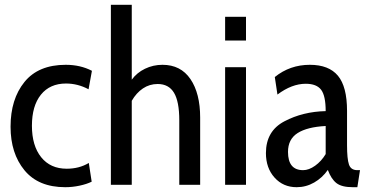

<svg xmlns="http://www.w3.org/2000/svg" viewBox="-20 -770 1538 800"><path d="M24 -242Q24 -357 82 -428.5Q140 -500 254 -500Q315 -500 363 -475L349 -398Q304 -422 255 -422Q188 -422 150.5 -375.5Q113 -329 113 -246Q113 -163 151.5 -115Q190 -67 258 -67Q310 -67 350 -91L362 -13Q342 -3 312 3.5Q282 10 252 10Q140 10 82 -60.5Q24 -131 24 -242Z M814 -280V0H727V-269Q727 -347 705 -383.5Q683 -420 637 -420Q603 -420 575.5 -401.5Q548 -383 529 -350V0H442V-750H529V-438Q550 -467 584 -483.5Q618 -500 657 -500Q733 -500 773.5 -440.5Q814 -381 814 -280Z M918 -700H1005V-601H918ZM918 -490H1005V0H918Z M1088 -132Q1088 -224 1165 -264.5Q1242 -305 1337 -307Q1337 -371 1318 -396Q1299 -421 1254 -421Q1196 -421 1136 -376L1125 -449Q1188 -500 1271 -500Q1350 -500 1388 -454.5Q1426 -409 1426 -308V-165Q1426 -108 1434 -84.5Q1442 -61 1469 -61H1480L1469 10H1450Q1404 10 1382 -7Q1360 -24 1346 -62Q1323 -29 1289 -9.5Q1255 10 1216 10Q1160 10 1124 -30Q1088 -70 1088 -132ZM1337 -128V-245Q1260 -241 1220 -215.5Q1180 -190 1180 -137Q1180 -61 1243 -61Q1267 -61 1293 -79.5Q1319 -98 1337 -128Z"/></svg>

Font: Cabin Condensed
Style: Regular
Weight: 400
Width: 3
Designer: Pablo Impallari
Foundry: Pablo Impallari. http://www.impallari.com Igino Marini. http://www.ikern.com
Version: Version 2.200